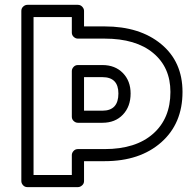

<svg xmlns="http://www.w3.org/2000/svg" viewBox="-20 -746 772 791"><path d="M67.9 0V-701.2Q67.9 -711.9 75.7 -719Q83.5 -726.1 92.8 -726.1H300.8Q311.5 -726.1 318.8 -718.3Q326.2 -710.4 326.2 -701.2V-637.2H411.1Q555.7 -637.2 643.8 -564.5Q731.9 -491.7 731.9 -367.2Q731.9 -236.8 644 -159.4Q556.2 -82 411.1 -82H326.2V0Q326.2 10.7 318.1 17.8Q310.1 24.9 300.8 24.9H92.8Q82 24.9 75 17.1Q67.9 9.3 67.9 0ZM118.2 -24.9H275.9V-106.9Q275.9 -116.2 283 -124Q290 -131.8 300.8 -131.8H411.1Q539.1 -131.8 610.6 -194.8Q682.1 -257.8 682.1 -367.2Q682.1 -468.8 610.8 -527.8Q539.6 -586.9 411.1 -586.9H300.8Q291.5 -586.9 283.7 -594Q275.9 -601.1 275.9 -611.8V-675.8H118.2ZM275.9 -265.1V-453.1Q275.9 -462.4 283 -470.2Q290 -478 300.8 -478H401.9Q454.1 -478 486.1 -445.3Q518.1 -412.6 518.1 -360.8Q518.1 -307.1 486.3 -273.7Q454.6 -240.2 401.9 -240.2H300.8Q291.5 -240.2 283.7 -247.3Q275.9 -254.4 275.9 -265.1ZM326.2 -290H401.9Q467.8 -290 467.8 -360.8Q467.8 -428.2 401.9 -428.2H326.2Z"/></svg>

Font: Trueno ExtraBold Outline
Style: Regular
Weight: 800
Width: 6
Designer: Julieta Ulanovsky
Foundry: Julieta Ulanovsky
Version: Version 3.001b | FøM Fix